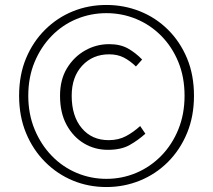

<svg xmlns="http://www.w3.org/2000/svg" viewBox="-20 -741 859 774"><path d="M409 13Q337 13 274 -13Q211 -39 162 -88Q113 -137 85 -204.5Q57 -272 57 -355Q57 -439 85 -506Q113 -573 162 -621.5Q211 -670 274 -695.5Q337 -721 409 -721Q480 -721 544 -695.5Q608 -670 657 -621.5Q706 -573 734 -506Q762 -439 762 -355Q762 -272 734 -204.5Q706 -137 657 -88Q608 -39 544 -13Q480 13 409 13ZM409 -20Q472 -20 529 -44Q586 -68 630 -113Q674 -158 699 -219.5Q724 -281 724 -355Q724 -430 699 -491Q674 -552 630 -596.5Q586 -641 529 -664.5Q472 -688 409 -688Q346 -688 289 -664.5Q232 -641 188.5 -596.5Q145 -552 119.5 -491Q94 -430 94 -355Q94 -281 119.5 -219.5Q145 -158 188.5 -113Q232 -68 289 -44Q346 -20 409 -20ZM415 -137Q362 -137 318.5 -163Q275 -189 248.5 -237.5Q222 -286 222 -355Q222 -420 250 -466Q278 -512 323 -537.5Q368 -563 420 -563Q465 -563 496 -545.5Q527 -528 553 -501L528 -473Q503 -497 478 -509.5Q453 -522 420 -522Q354 -522 311.5 -476.5Q269 -431 269 -355Q269 -273 309.5 -224.5Q350 -176 418 -176Q458 -176 488.5 -192.5Q519 -209 545 -233L566 -202Q536 -175 502 -156Q468 -137 415 -137Z"/></svg>

Font: Noto Sans SC ExtraLight
Style: Regular
Weight: 250
Designer: Ryoko NISHIZUKA 西塚涼子 (kana, bopomofo & ideographs); Paul D. Hunt (Latin, Greek & Cyrillic); Sandoll Communications 산돌커뮤니
Foundry: Adobe
Version: Version 2.004-H2;hotconv 1.0.118;makeotfexe 2.5.65603